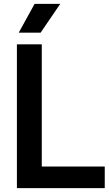

<svg xmlns="http://www.w3.org/2000/svg" viewBox="-20 -968 562 988"><path d="M67 0V-740H195V-111H519V0ZM76.5 -800 158 -948H290L189 -800Z"/></svg>

Font: Encode Sans SmCnd SmBold
Style: Regular
Weight: 600
Width: 4
Designer: Multiple Designers
Foundry: Impallari Type
Version: Version 3.002; ttfautohint (v1.8.3) -l 8 -r 50 -G 200 -x 14 